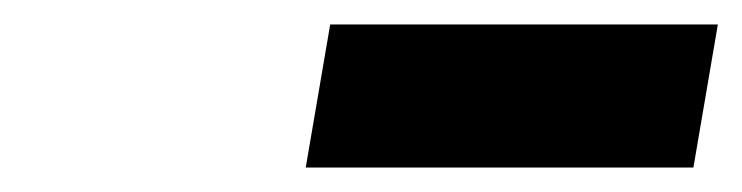

<svg xmlns="http://www.w3.org/2000/svg" viewBox="-20 -718 607 157"><path d="M250 -698H567L547 -581H230Z"/></svg>

Font: Overpass Heavy
Style: Italic
Weight: 900
Italic angle: -10°
Designer: Delve Withrington, Dave Bailey
Foundry: Delve Fonts
Version: Version 3.000;DELV;Overpass